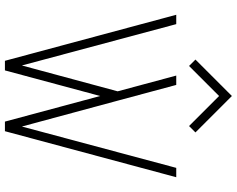

<svg xmlns="http://www.w3.org/2000/svg" viewBox="-111 -851 962 780"><g transform="rotate(90 370.0 -461.0)"><path d="M700 -696 513 0H474L370 -387L266 0H227L40 -696H78L246 -69L351 -458L287 -696H325L389 -458L494 -69L662 -696ZM222 -774 370 -922 518 -774 492 -748 370 -870 248 -748Z"/></g></svg>

Font: M Major Mono Display
Style: Regular
Weight: 400
Designer: Emre Parlak
Foundry: Emre Parlak
Version: Version 2.000; ttfautohint (v1.8) -l 8 -r 50 -G 200 -x 14 -D